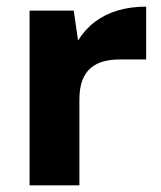

<svg xmlns="http://www.w3.org/2000/svg" viewBox="-20 -558 485 578"><path d="M69 0V-526H202L215 -436Q236 -470 266 -492.5Q296 -515 334.5 -526.5Q373 -538 420 -538V-379H341Q315 -379 293 -373.5Q271 -368 254 -354Q237 -340 228 -316.5Q219 -293 219 -257V0Z"/></svg>

Font: DM Sans 9pt Black
Style: Regular
Weight: 900
Version: Version 4.004;gftools[0.9.30]